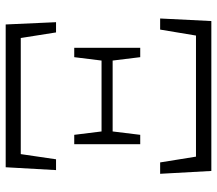

<svg xmlns="http://www.w3.org/2000/svg" viewBox="-64 -699 763 675"><g transform="rotate(-90 317.5 -361.5)"><path d="M54 0 44 -180H84L113 0L81 -54H554L521 0L551 -180H590L581 0ZM148 -250V-482H181L194 -377V-356L181 -250ZM172 -347V-386H462V-347ZM454 -250 441 -356V-377L454 -482H487V-250ZM57 -546 67 -723H569L577 -546H541L513 -723L541 -670H94L121 -723L95 -546Z"/></g></svg>

Font: Noto Serif HK
Style: Regular
Weight: 200
Designer: Ryoko NISHIZUKA 西塚涼子 (kana & ideographs); Frank Grießhammer (Latin, Greek & Cyrillic); Wenlong ZHANG 张文龙 (bopomofo); San
Foundry: Adobe
Version: Version 2.001;hotconv 1.1.0;makeotfexe 2.6.0